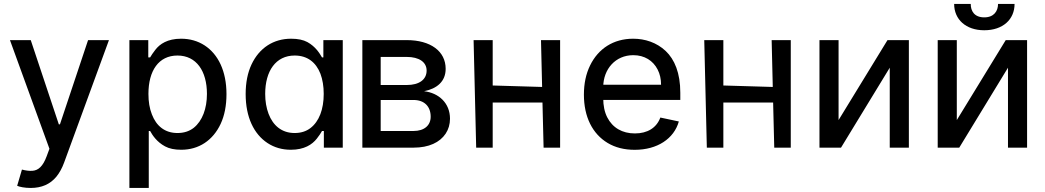

<svg xmlns="http://www.w3.org/2000/svg" viewBox="-20 -749 5303 974"><path d="M135.7 204.5C191.4 204.5 234.7 185.4 266.3 147C282 127.5 295.1 103.7 305.4 75.3L532.7 -545.5H426.8L284.1 -118.3H278.4L136 -545.5H30.5L230.8 5.7L216.6 44C197.8 94.8 174.7 115.4 144.2 117.5C128.9 118.6 111.2 116.5 91.3 111.2L67.1 193.5C78.5 198.9 104.8 204.5 135.7 204.5Z M734.7 204.5V-84.5H741.5C753.9 -62.1 775.6 -28.8 817.5 -6.4C838.4 5 865.8 10.7 899.5 10.7C988.6 10.7 1060 -36.6 1099.4 -120.7C1119 -163 1128.9 -213.1 1128.9 -271.7C1128.9 -388.1 1087 -473.7 1017.8 -518.8C983 -541.2 943.2 -552.6 898.4 -552.6C829.9 -552.6 790.5 -525.9 767.8 -496.1C756.4 -481.2 747.5 -468.4 741.5 -457.7H732.2V-545.5H636.4V204.5ZM733 -272.7C733 -390.3 784.8 -467.3 880.3 -467.3C976.2 -467.3 1029.8 -388.5 1029.8 -272.7C1029.8 -198.5 1006.7 -135.7 962.7 -100.5C940.3 -83.1 913 -74.2 880.3 -74.2C816.8 -74.2 773.1 -109.4 750.4 -169C738.6 -198.9 733 -233.3 733 -272.7Z M1455.6 10.7C1523.4 10.7 1563.6 -15.6 1587 -45.5C1598.7 -60.4 1607.6 -73.5 1613.6 -84.5H1622.9V0H1718.8V-545.5H1620.4V-457.7H1613.6C1601.2 -479 1580.6 -512.8 1539.4 -535.5C1518.5 -546.9 1491.1 -552.6 1456.7 -552.6C1367.2 -552.6 1295.5 -506 1256 -422.2C1236.2 -380 1226.2 -329.9 1226.2 -271.7C1226.2 -154.8 1267.8 -68.9 1337 -23.4C1371.4 -0.7 1411.2 10.7 1455.6 10.7ZM1474.8 -74.2C1409.4 -74.2 1365.1 -111.9 1342.3 -171.9C1331 -202.1 1325.3 -235.4 1325.3 -272.7C1325.3 -388.5 1378.9 -467.3 1474.8 -467.3C1539.1 -467.3 1582.7 -433.2 1605.5 -375C1616.5 -345.5 1622.2 -311.4 1622.2 -272.7C1622.2 -194.2 1598.7 -132.8 1555 -99.4C1533.4 -82.7 1506.4 -74.2 1474.8 -74.2Z M2077.8 0C2155.5 0 2211.3 -26.6 2240.8 -71C2255.3 -93 2262.8 -118.3 2262.8 -147C2262.8 -226.2 2205.6 -277.7 2131.4 -286.2C2196.7 -299.4 2240.8 -335.6 2240.8 -399.9C2240.8 -489 2164.4 -545.5 2043.3 -545.5H1818.2V0ZM1911.2 -241.8H2077.8C2132.1 -241.8 2164.8 -209.5 2164.8 -157C2164.8 -112.6 2132.1 -84.5 2077.8 -84.5H1911.2ZM1911.2 -460.2H2043.3C2106.2 -460.2 2144.2 -433.9 2144.2 -391C2144.2 -345.2 2106.5 -317.8 2044 -317.8H1911.2Z M2382.5 -545.5 2395.6 0H2479.4V-229H2731.9L2737.6 0H2821.4V-545.5H2724.4L2730.1 -307.9L2479.4 -315.3V-545.5Z M3199.9 11C3314.6 11 3399.1 -45.5 3423.7 -132.8L3329.9 -152.7C3310.4 -100.1 3264.2 -72.1 3200.6 -72.1C3136.7 -72.1 3087.4 -100.9 3060.4 -153.8C3046.9 -180.4 3040.1 -212.7 3040.1 -250.7V-307.9C3040.8 -399.1 3102.6 -469.1 3192.5 -469.1C3249.6 -469.1 3293 -441.4 3316.1 -396.3C3327.8 -373.6 3333.5 -348 3333.5 -319.2H3002.1V-242.2H3431.1V-278.8C3431.1 -378.6 3402.3 -447.4 3356.9 -490.4C3311.1 -533.4 3252.1 -552.6 3192.1 -552.6C3091.6 -552.6 3014.9 -502.1 2973.4 -416.9C2952.4 -373.9 2942.1 -324.6 2942.1 -268.8C2942.1 -156.2 2985.4 -70 3062.5 -23.8C3100.9 -0.7 3146.7 11 3199.9 11Z M3552.6 -545.5 3565.7 0H3649.5V-229H3902L3907.7 0H3991.5V-545.5H3894.5L3900.2 -307.9L3649.5 -315.3V-545.5Z M4234 -545.5H4137.1V0H4246.4L4493.6 -405.5V0H4590.6V-545.5H4482.2L4234 -139.9Z M4833.8 -545.5H4736.9V0H4846.2L5093.4 -405.5V0H5190.3V-545.5H5082L4833.8 -139.9ZM5043 -729C5043 -693.2 5022.7 -660.9 4973 -660.9C4922.9 -660.9 4904.1 -693.2 4904.5 -729H4820.3C4820.3 -650.6 4879.6 -595.5 4973 -595.5C5067.8 -595.5 5126.8 -650.6 5126.8 -729Z"/></svg>

Font: Inter 465
Style: Regular
Weight: 400
Designer: Rasmus Andersson
Foundry: rsms
Version: Version 3.019;Glyphs 3.1.2 (3151)